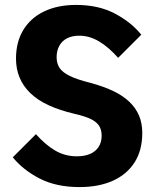

<svg xmlns="http://www.w3.org/2000/svg" viewBox="-20 -740 640 780"><path d="M126 -195Q164 -152 204 -128.5Q244 -105 292 -105Q323 -105 345.5 -114.5Q368 -124 380.5 -143Q393 -162 393 -189Q393 -214 381.5 -230.5Q370 -247 345.5 -258Q321 -269 281 -278Q222 -292 177.5 -312.5Q133 -333 103.5 -361.5Q74 -390 59.5 -425Q45 -460 45 -502Q45 -569 74.5 -618Q104 -667 159 -693.5Q214 -720 289 -720Q380 -720 446.5 -685Q513 -650 554 -599L460 -505Q421 -549 382 -572Q343 -595 302 -595Q273 -595 252.5 -584.5Q232 -574 221 -554Q210 -534 210 -508Q210 -482 222 -464Q234 -446 263.5 -431.5Q293 -417 345 -404Q401 -389 440.5 -370Q480 -351 506 -326Q532 -301 545 -270Q558 -239 558 -200Q558 -129 526.5 -80Q495 -31 438 -5.5Q381 20 303 20Q208 20 140.5 -15Q73 -50 32 -101Z"/></svg>

Font: Moderustic
Style: Bold
Weight: 700
Designer: Tural Alisoy
Foundry: TAFT Foundry
Version: Version 2.120